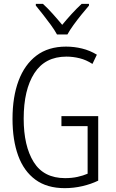

<svg xmlns="http://www.w3.org/2000/svg" viewBox="-20 -967 603 997"><path d="M316 10Q224 10 164 -34Q104 -78 74.5 -158.5Q45 -239 45 -350Q45 -464 76.5 -548Q108 -632 169.5 -678.5Q231 -725 323 -725Q365 -725 406 -715Q447 -705 483 -683L460 -635Q428 -656 393.5 -664.5Q359 -673 325 -673Q214 -673 158.5 -587Q103 -501 103 -351Q103 -209 155 -125.5Q207 -42 318 -42Q353 -42 382.5 -48.5Q412 -55 435 -65V-312H299V-364H490V-29Q453 -11 408 -0.5Q363 10 316 10ZM276 -788Q264 -810 244.5 -837Q225 -864 204 -890.5Q183 -917 166 -938V-947H203Q228 -924 254 -895Q280 -866 303 -838Q326 -866 351.5 -894Q377 -922 404 -947H442V-938Q424 -917 402.5 -890.5Q381 -864 361.5 -837Q342 -810 330 -788Z"/></svg>

Font: Noto Sans Mono SemiCondensed Light
Style: Regular
Weight: 300
Width: 4
Designer: Monotype Design Team
Foundry: Monotype Imaging Inc.
Version: Version 2.014; ttfautohint (v1.8.4.7-5d5b)